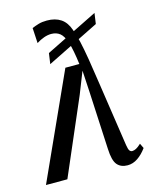

<svg xmlns="http://www.w3.org/2000/svg" viewBox="-148 -873 761 962"><g transform="rotate(-15 232.5 -392.0)"><path d="M393.5 10.5Q359 10.5 340 -11.5Q321 -33.5 318.5 -94.5L303.5 -393.5L297 -506L252 -392L83 0H-28L218 -542.5H290.5Q281 -617.5 268.5 -656.5Q256 -695.5 237.8 -710Q219.5 -724.5 193 -724.5Q174.5 -724.5 154.8 -717.5Q135 -710.5 115.5 -698L111 -777Q127.5 -784 145.8 -789.5Q164 -795 189 -795Q232.5 -795 261.2 -775.8Q290 -756.5 304 -715Q314.5 -688 323.5 -648.5Q332.5 -609 341.8 -553.2Q351 -497.5 362 -421.5L411.5 -89.5Q415 -66.5 420.5 -59.5Q426 -52.5 434 -52.5Q443.5 -52.5 454.5 -58.2Q465.5 -64 480.5 -78L492.5 -52.5Q471.5 -23.5 446.5 -6.5Q421.5 10.5 393.5 10.5ZM149.5 -579.5 157.5 -635 430 -770 422 -714.5Z"/></g></svg>

Font: Merriweather 48pt Medium
Style: Italic
Weight: 500
Italic angle: -7.8°
Version: Version 2.101